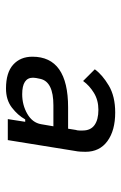

<svg xmlns="http://www.w3.org/2000/svg" viewBox="98 -848 404 640"><g transform="rotate(90 300.0 -528.0)"><path d="M377 -352 386 -410H378Q364 -385 338.5 -365.5Q313 -346 275 -346Q222 -346 195.5 -370Q169 -394 169 -434Q169 -553 338 -553H409L413 -578Q415 -584 415 -590.5Q415 -597 415 -602Q415 -628 397 -641Q379 -654 346 -654Q314 -654 289.5 -639Q265 -624 250 -603L211 -642Q229 -667 265 -688.5Q301 -710 355 -710Q415 -710 450.5 -684Q486 -658 486 -611Q486 -604 485.5 -594.5Q485 -585 483 -575L447 -352ZM331 -504Q253 -504 243 -461Q239 -444 239 -436Q239 -400 294 -400Q330 -400 359.5 -417Q389 -434 394 -463L401 -504Z"/></g></svg>

Font: IBM Plex Mono Text
Style: Italic
Weight: 450
Italic angle: -9°
Monospace: yes
Designer: Mike Abbink, Paul van der Laan, Pieter van Rosmalen
Foundry: Bold Monday
Version: Version 2.1